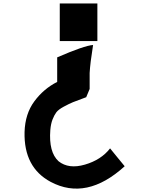

<svg xmlns="http://www.w3.org/2000/svg" viewBox="-20 -603 901 1118"><path d="M547 -583V-364H328V-583ZM522 -341Q505 -235 502 -178V-85L482 -37Q427 -17 405 -8Q383 1 351.5 18Q320 35 308 51Q296 67 286 92.5Q276 118 273 154Q263 283 321 336Q380 383 474.5 355.5Q569 328 621 261Q638 283 664.5 314.5Q691 346 706 365Q484 567 275 456Q118 372 123 166Q126 60 180 -13Q234 -86 313 -126V-269Q472 -338 522 -341Z"/></svg>

Font: OpenDyslexic
Style: Bold
Weight: 800
Designer: Abbie Gonzalez
Version: Version 0.920;hotconv 1.0.109;makeotfexe 2.5.65596